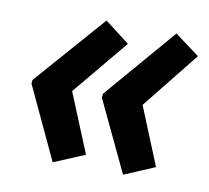

<svg xmlns="http://www.w3.org/2000/svg" viewBox="-58 -552 618 567"><g transform="rotate(10 251.5 -269.0)"><path d="M134 -49 227 -88 154 -266 292 -432 218 -489 33 -278 32 -267ZM345 -49 437 -88 366 -262 502 -432 428 -487 245 -274 244 -262Z"/></g></svg>

Font: Noto Sans SemiCondensed SemiBold
Style: Italic
Weight: 600
Width: 4
Italic angle: -12°
Designer: Monotype Design Team
Foundry: Monotype Imaging Inc.
Version: Version 2.013